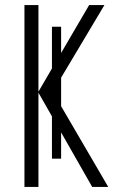

<svg xmlns="http://www.w3.org/2000/svg" viewBox="-20 -734 445 754"><path d="M131 -370 184 -277V-111H220V-214L342 0H405L220 -317V-429L390 -714H330L220 -526V-629H184V-465L131 -374V-714H76V0H131Z"/></svg>

Font: Noto Sans UI Condensed Light
Style: Regular
Weight: 300
Width: 3
Designer: Monotype Design Team
Foundry: Monotype Imaging Inc.
Version: Version 1.901